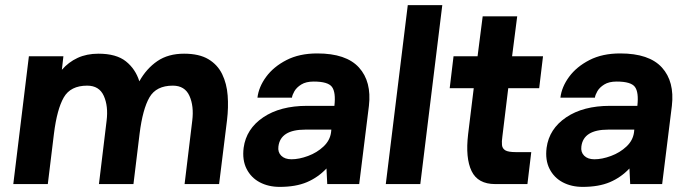

<svg xmlns="http://www.w3.org/2000/svg" viewBox="-20 -720 2682 751"><path d="M32 0 93 -500H228L222 -447Q248 -477 283.5 -493.5Q319 -510 365 -510Q435 -510 472.5 -480Q510 -450 525 -402Q553 -452 595.5 -481Q638 -510 700 -510Q759 -510 795 -488.5Q831 -467 849 -430Q867 -393 870.5 -346.5Q874 -300 868 -250L837 0H702L732 -248Q739 -305 721 -345Q703 -385 656 -385Q591 -385 564.5 -339Q538 -293 526 -197L502 0H367L397 -248Q404 -305 386 -345Q368 -385 321 -385Q256 -385 229.5 -339Q203 -293 191 -197L167 0Z M1074 11Q1030 11 996 -7Q962 -25 944.5 -59.5Q927 -94 933 -142Q943 -216 1009.5 -261Q1076 -306 1181 -306H1288Q1294 -359 1278.5 -380Q1263 -401 1207 -401Q1177 -401 1158.5 -389.5Q1140 -378 1131.5 -363Q1123 -348 1122 -338H987Q992 -380 1021 -419.5Q1050 -459 1100.5 -485Q1151 -511 1221 -511Q1334 -511 1384 -456Q1434 -401 1423 -306L1385 0H1260L1257 -61Q1224 -26 1180.5 -7.5Q1137 11 1074 11ZM1120 -97Q1150 -97 1185 -110Q1220 -123 1245.5 -147Q1271 -171 1275 -203L1276 -213H1174Q1077 -213 1069 -147Q1066 -125 1080 -111Q1094 -97 1120 -97Z M1575 -700H1710L1624 0H1489Z M1754 -500H1848L1868 -656H2003L1983 -500H2104L2089 -375H1968L1945 -186Q1942 -166 1943.5 -152.5Q1945 -139 1956.5 -132Q1968 -125 1998 -125H2058L2043 0H1917Q1849 0 1824.5 -51Q1800 -102 1811 -195L1833 -375H1739Z M2259 11Q2215 11 2181 -7Q2147 -25 2129.5 -59.5Q2112 -94 2118 -142Q2128 -216 2194.5 -261Q2261 -306 2366 -306H2473Q2479 -359 2463.5 -380Q2448 -401 2392 -401Q2362 -401 2343.5 -389.5Q2325 -378 2316.5 -363Q2308 -348 2307 -338H2172Q2177 -380 2206 -419.5Q2235 -459 2285.5 -485Q2336 -511 2406 -511Q2519 -511 2569 -456Q2619 -401 2608 -306L2570 0H2445L2442 -61Q2409 -26 2365.5 -7.5Q2322 11 2259 11ZM2305 -97Q2335 -97 2370 -110Q2405 -123 2430.5 -147Q2456 -171 2460 -203L2461 -213H2359Q2262 -213 2254 -147Q2251 -125 2265 -111Q2279 -97 2305 -97Z"/></svg>

Font: Haskoy ExtraBold
Style: Italic
Weight: 800
Designer: Ertekin Erdin
Foundry: Ertekin Erdin
Version: Version 2.000; ttfautohint (v1.8.4.7-5d5b)